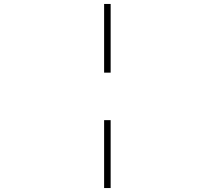

<svg xmlns="http://www.w3.org/2000/svg" viewBox="-20 -820 1090 970"><path d="M506 -453V-800H539V-453ZM539 -213V130H506V-213Z"/></svg>

Font: League Mono Extended Thin
Style: Regular
Weight: 100
Width: 9
Designer: Tyler Finck
Foundry: The League of Moveable Type / Tyler Finck
Version: Version 2.210